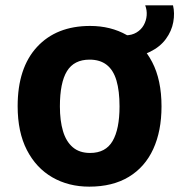

<svg xmlns="http://www.w3.org/2000/svg" viewBox="-20 -687 671 718"><path d="M314 11Q236 11 175.5 -24Q115 -59 80.5 -126Q46 -193 46 -290Q46 -433 118.5 -511.5Q191 -590 317 -590Q394 -590 454 -556Q514 -522 549 -455Q584 -388 584 -289Q584 -197 553 -129.5Q522 -62 461.5 -25.5Q401 11 314 11ZM317 -115Q375 -115 401 -159.5Q427 -204 427 -289Q427 -347 415.5 -386Q404 -425 379 -444.5Q354 -464 315 -464Q257 -464 230.5 -421Q204 -378 204 -289Q204 -236 215.5 -197Q227 -158 252 -136.5Q277 -115 317 -115ZM627 -667Q634 -638 628 -604.5Q622 -571 600.5 -541.5Q579 -512 541.5 -493.5Q504 -475 450 -475V-555Q473 -555 490.5 -565.5Q508 -576 517.5 -593Q527 -610 528.5 -629.5Q530 -649 523 -667Z"/></svg>

Font: Menbere
Style: Regular
Weight: 400
Designer: Aleme Tadesse
Foundry: Sorkin Type Co
Version: Version 1.000